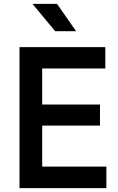

<svg xmlns="http://www.w3.org/2000/svg" viewBox="-20 -970 606 990"><path d="M80.5 0V-727H523V-617H197.5V-431H495.5V-322.5H197.5V-111H528.5V0ZM264.5 -809 147.5 -950H274L372.5 -809Z"/></svg>

Font: Spline Sans Medium
Style: Regular
Weight: 500
Designer: Eben Sorkin, Mirko Velimirovic
Foundry: Sorkin Type
Version: Version 1.000; ttfautohint (v1.8.3)